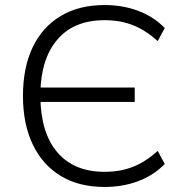

<svg xmlns="http://www.w3.org/2000/svg" viewBox="-20 -733 727 761"><path d="M394 8Q293 8 221 -35.5Q149 -79 110 -160Q71 -241 71 -353Q71 -465 109.5 -545.5Q148 -626 220.5 -669.5Q293 -713 394 -713Q467 -713 528 -690Q589 -667 633 -622L605 -570Q558 -613 507.5 -633Q457 -653 394 -653Q274 -653 208.5 -577.5Q143 -502 140 -367L116 -386H514V-329H115L140 -347Q142 -205 208 -128.5Q274 -52 394 -52Q457 -52 507.5 -72Q558 -92 605 -135L633 -83Q589 -38 528 -15Q467 8 394 8Z"/></svg>

Font: Nunito Sans 10pt Light
Style: Regular
Weight: 300
Designer: Vernon Adams
Foundry: Vernon Adams
Version: Version 3.101;gftools[0.9.27]